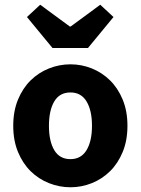

<svg xmlns="http://www.w3.org/2000/svg" viewBox="-20 -780 595 812"><path d="M278 12Q231 12 187 -5.5Q143 -23 109.5 -56Q76 -89 56 -137.5Q36 -186 36 -248Q36 -310 56 -358.5Q76 -407 109.5 -440Q143 -473 187 -490.5Q231 -508 278 -508Q325 -508 368.5 -490.5Q412 -473 445.5 -440Q479 -407 499 -358.5Q519 -310 519 -248Q519 -186 499 -137.5Q479 -89 445.5 -56Q412 -23 368.5 -5.5Q325 12 278 12ZM278 -107Q323 -107 346 -145Q369 -183 369 -248Q369 -313 346 -351Q323 -389 278 -389Q232 -389 209.5 -351Q187 -313 187 -248Q187 -183 209.5 -145Q232 -107 278 -107ZM202 -577 94 -708 150 -760 275 -668H279L404 -760L460 -708L352 -577Z"/></svg>

Font: hySource Sans Pro
Style: Bold
Weight: 700
Designer: Paul D. Hunt
Foundry: Adobe Systems Incorporated
Version: Version 2.021;PS 2.000;hotconv 1.0.86;makeotf.lib2.5.63406